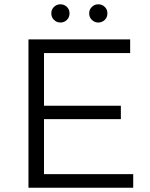

<svg xmlns="http://www.w3.org/2000/svg" viewBox="-20 -886 709 906"><path d="M114.3 0V-700H594.2V-635.7H187.6V-64.3H608.6V0ZM180.3 -323.9V-387.1H550.3V-323.9ZM443.8 -779.7Q426.5 -779.7 413.7 -791.9Q400.8 -804.2 400.8 -822.7Q400.8 -841.6 413.7 -853.6Q426.5 -865.7 443.8 -865.7Q461.6 -865.7 474.2 -853.6Q486.8 -841.6 486.8 -822.7Q486.8 -804.2 474.2 -791.9Q461.6 -779.7 443.8 -779.7ZM265.1 -779.7Q247.7 -779.7 234.9 -791.9Q222.1 -804.2 222.1 -822.7Q222.1 -841.6 234.9 -853.6Q247.7 -865.7 265.1 -865.7Q282.9 -865.7 295.5 -853.6Q308.1 -841.6 308.1 -822.7Q308.1 -804.2 295.5 -791.9Q282.9 -779.7 265.1 -779.7Z"/></svg>

Font: Montserrat Thin
Style: Regular
Weight: 100
Designer: Julieta Ulanovsky
Foundry: Julieta Ulanovsky
Version: Version 9.000